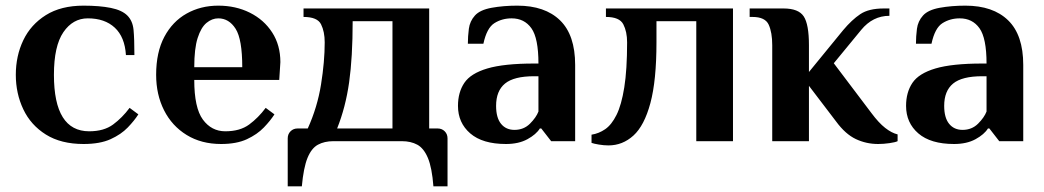

<svg xmlns="http://www.w3.org/2000/svg" viewBox="-20 -500 3696 680"><path d="M276 10Q196 10 142.5 -23.5Q89 -57 62.5 -113Q36 -169 36 -235Q36 -302 62.5 -357.5Q89 -413 142.5 -446.5Q196 -480 276 -480Q333 -480 372.5 -472Q412 -464 431 -445Q450 -426 453 -394Q456 -362 456 -305H426Q422 -369 386.5 -402Q351 -435 291 -435Q238 -435 204.5 -386Q171 -337 171 -235Q171 -35 296 -35Q348 -35 380.5 -59Q413 -83 439 -118L470 -95Q456 -73 432.5 -48.5Q409 -24 371.5 -7Q334 10 276 10Z M763 10Q693 10 641 -22Q589 -54 561 -109.5Q533 -165 533 -235Q533 -315 562 -369.5Q591 -424 641 -452Q691 -480 753 -480Q815 -480 865 -455Q915 -430 944 -385Q973 -340 973 -280L969 -217H668Q668 -118 698.5 -76.5Q729 -35 778 -35Q830 -35 862.5 -59Q895 -83 921 -118L952 -95Q938 -73 914.5 -48.5Q891 -24 854.5 -7Q818 10 763 10ZM668 -262H838Q838 -361 814.5 -398Q791 -435 753 -435Q731 -435 711.5 -419Q692 -403 680 -365.5Q668 -328 668 -262Z M999 160V-10Q999 -25 1009 -35Q1019 -45 1034 -45H1070Q1104 -120 1117 -201Q1130 -282 1130 -350Q1130 -388 1117 -414Q1104 -440 1055 -440V-470H1500V-45H1530Q1545 -45 1555 -35Q1565 -25 1565 -10V160H1515Q1510 94 1495.5 59.5Q1481 25 1458 12.5Q1435 0 1403 0H1161Q1129 0 1106 12.5Q1083 25 1069 59.5Q1055 94 1049 160ZM1174 -45H1370V-425H1229Q1229 -297 1216.5 -208.5Q1204 -120 1174 -45Z M1772 10Q1689 10 1645.5 -27.5Q1602 -65 1602 -125Q1602 -173 1624.5 -206.5Q1647 -240 1706 -257.5Q1765 -275 1872 -275H1887Q1887 -365 1862 -400Q1837 -435 1792 -435Q1758 -435 1731 -418Q1704 -401 1692 -345H1637Q1637 -371 1640.5 -398Q1644 -425 1662 -445Q1680 -465 1721.5 -472.5Q1763 -480 1812 -480Q1910 -480 1963.5 -428Q2017 -376 2017 -270V0H1932L1897 -45H1892Q1879 -24 1848 -7Q1817 10 1772 10ZM1802 -40Q1835 -40 1857 -62Q1879 -84 1887 -105V-230H1872Q1800 -230 1768.5 -204Q1737 -178 1737 -125Q1737 -83 1754.5 -61.5Q1772 -40 1802 -40Z M2135 15Q2119 15 2101 12Q2083 9 2075 6V-23Q2101 -27 2123.5 -42.5Q2146 -58 2163.5 -93Q2181 -128 2191 -190.5Q2201 -253 2201 -350Q2201 -388 2187.5 -414Q2174 -440 2126 -440V-470H2576V0H2446V-425H2305V-350Q2305 -215 2283.5 -135Q2262 -55 2223.5 -20Q2185 15 2135 15Z M3090 10Q3048 10 3011 -7.5Q2974 -25 2941 -70L2845 -196V0H2715V-340Q2715 -385 2702.5 -412.5Q2690 -440 2645 -440H2635V-470H2755Q2808 -470 2826.5 -442Q2845 -414 2845 -340V-245L2966 -393Q2997 -430 3027 -450Q3057 -470 3110 -470H3130V-444Q3071 -444 3030 -394L2933 -276L3066 -100Q3092 -65 3115 -47Q3138 -29 3159 -24V0Q3151 4 3130 7Q3109 10 3090 10Z M3359 10Q3276 10 3232.5 -27.5Q3189 -65 3189 -125Q3189 -173 3211.5 -206.5Q3234 -240 3293 -257.5Q3352 -275 3459 -275H3474Q3474 -365 3449 -400Q3424 -435 3379 -435Q3345 -435 3318 -418Q3291 -401 3279 -345H3224Q3224 -371 3227.5 -398Q3231 -425 3249 -445Q3267 -465 3308.5 -472.5Q3350 -480 3399 -480Q3497 -480 3550.5 -428Q3604 -376 3604 -270V0H3519L3484 -45H3479Q3466 -24 3435 -7Q3404 10 3359 10ZM3389 -40Q3422 -40 3444 -62Q3466 -84 3474 -105V-230H3459Q3387 -230 3355.5 -204Q3324 -178 3324 -125Q3324 -83 3341.5 -61.5Q3359 -40 3389 -40Z"/></svg>

Font: El Messiri
Style: Bold
Weight: 700
Designer: Mohamed Gaber
Foundry: Kief Type Foundry
Version: Version 2.020; ttfautohint (v1.8.3)